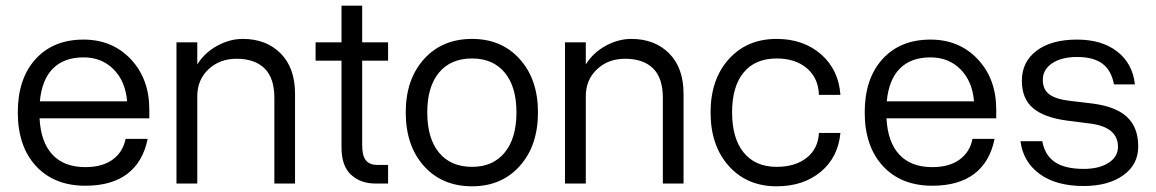

<svg xmlns="http://www.w3.org/2000/svg" viewBox="-20 -650 4094 680"><path d="M43 -252Q43 -371.1 105.7 -440.4Q168.5 -509.8 275.9 -509.8Q377.9 -509.8 443.4 -440.2Q508.8 -370.6 508.8 -262.2V-231H120.1Q124.5 -146.5 165.8 -102.3Q207 -58.1 282.2 -58.1Q342.3 -58.1 378.9 -84.7Q415.5 -111.3 424.8 -158.2H502.9Q486.8 -77.1 431.4 -34.7Q376 7.8 282.2 7.8Q171.9 7.8 107.4 -62Q43 -131.8 43 -252ZM275.9 -446.8Q207 -446.8 167.7 -407.5Q128.4 -368.2 121.1 -291H430.2Q424.3 -362.3 382.3 -404.5Q340.3 -446.8 275.9 -446.8Z M951.7 -303.2Q951.7 -374 916.7 -408Q881.8 -441.9 817.9 -441.9Q757.8 -441.9 718.3 -404.5Q678.7 -367.2 678.7 -309.1V0H605V-500H678.7V-421.9Q705.1 -463.9 749.5 -488Q793.9 -512.2 839.8 -512.2Q922.9 -512.2 973.9 -460.9Q1024.9 -409.7 1024.9 -317.9V0H951.7Z M1354.5 -65.9V0H1309.6Q1257.3 0 1223.4 -31Q1189.5 -62 1189.5 -127.9V-435.1H1097.7V-500H1189.5V-629.9H1262.7V-500H1354.5V-435.1H1262.7V-137.2Q1262.7 -97.2 1276.4 -81.5Q1290 -65.9 1315.4 -65.9Z M1417 -252Q1417 -368.7 1481.4 -440.4Q1545.9 -512.2 1651.9 -512.2Q1756.8 -512.2 1821 -440.4Q1885.3 -368.7 1885.3 -252Q1885.3 -134.3 1821 -62.3Q1756.8 9.8 1651.9 9.8Q1545.9 9.8 1481.4 -62Q1417 -133.8 1417 -252ZM1809.1 -252Q1809.1 -342.8 1767.6 -392.8Q1726.1 -442.9 1651.9 -442.9Q1576.2 -442.9 1534.7 -392.8Q1493.2 -342.8 1493.2 -252Q1493.2 -160.2 1534.7 -109.6Q1576.2 -59.1 1651.9 -59.1Q1726.1 -59.1 1767.6 -109.9Q1809.1 -160.6 1809.1 -252Z M2327.6 -303.2Q2327.6 -374 2292.7 -408Q2257.8 -441.9 2193.8 -441.9Q2133.8 -441.9 2094.2 -404.5Q2054.7 -367.2 2054.7 -309.1V0H1981V-500H2054.7V-421.9Q2081.1 -463.9 2125.5 -488Q2169.9 -512.2 2215.8 -512.2Q2298.8 -512.2 2349.9 -460.9Q2400.9 -409.7 2400.9 -317.9V0H2327.6Z M2496.6 -252Q2496.6 -368.7 2561 -440.4Q2625.5 -512.2 2730.5 -512.2Q2825.2 -512.2 2887.7 -457.8Q2950.2 -403.3 2956.5 -314H2880.4Q2878.4 -374 2837.6 -408.4Q2796.9 -442.9 2730.5 -442.9Q2654.8 -442.9 2613.8 -393.3Q2572.8 -343.8 2572.8 -252Q2572.8 -160.2 2614 -109.6Q2655.3 -59.1 2730.5 -59.1Q2796.4 -59.1 2836.9 -91.1Q2877.4 -123 2880.4 -179.2H2956.5Q2948.2 -92.3 2886.5 -41.3Q2824.7 9.8 2730.5 9.8Q2625.5 9.8 2561 -62.3Q2496.6 -134.3 2496.6 -252Z M3042.5 -252Q3042.5 -371.1 3105.2 -440.4Q3168 -509.8 3275.4 -509.8Q3377.4 -509.8 3442.9 -440.2Q3508.3 -370.6 3508.3 -262.2V-231H3119.6Q3124 -146.5 3165.3 -102.3Q3206.5 -58.1 3281.7 -58.1Q3341.8 -58.1 3378.4 -84.7Q3415 -111.3 3424.3 -158.2H3502.4Q3486.3 -77.1 3430.9 -34.7Q3375.5 7.8 3281.7 7.8Q3171.4 7.8 3106.9 -62Q3042.5 -131.8 3042.5 -252ZM3275.4 -446.8Q3206.5 -446.8 3167.2 -407.5Q3127.9 -368.2 3120.6 -291H3429.7Q3423.8 -362.3 3381.8 -404.5Q3339.8 -446.8 3275.4 -446.8Z M3837.4 -212.9 3757.3 -223.1Q3677.7 -233.9 3638.4 -267.3Q3599.1 -300.8 3599.1 -363.8Q3599.1 -431.2 3651.4 -470.5Q3703.6 -509.8 3794.4 -509.8Q3882.3 -509.8 3936.8 -467.5Q3991.2 -425.3 3999.5 -351.1H3925.3Q3916 -400.9 3884.3 -424.6Q3852.5 -448.2 3794.4 -448.2Q3739.7 -448.2 3706.5 -426Q3673.3 -403.8 3673.3 -367.2Q3673.3 -333 3696.3 -315.9Q3719.2 -298.8 3768.1 -293L3850.1 -283.2Q3932.1 -272.5 3971.7 -235.6Q4011.2 -198.7 4011.2 -130.9Q4011.2 -67.4 3958.3 -29.3Q3905.3 8.8 3817.4 8.8Q3720.7 8.8 3662.1 -33.9Q3603.5 -76.7 3594.2 -149.9H3671.4Q3680.7 -99.6 3716.6 -75.7Q3752.4 -51.8 3818.4 -51.8Q3872.6 -51.8 3906 -73.2Q3939.5 -94.7 3939.5 -129.9Q3939.5 -201.2 3837.4 -212.9Z"/></svg>

Font: Overused Grotesk
Style: Regular
Weight: 400
Version: Version 0.002